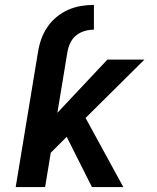

<svg xmlns="http://www.w3.org/2000/svg" viewBox="-20 -763 640 783"><path d="M135 -551Q139 -577 148 -602.5Q157 -628 172.5 -651.5Q188 -675 210.5 -693.5Q233 -712 258 -723Q283 -734 310 -738.5Q337 -743 363 -743V-642Q344 -642 325 -636.5Q306 -631 290.5 -618.5Q275 -606 266.5 -587.5Q258 -569 255 -551ZM355 0 252 -205 187 -140 164 0H44L135 -551H255L214 -303L418 -520H569L329 -282L483 0Z"/></svg>

Font: Iosevka Extended Oblique
Style: Bold
Weight: 700
Width: 7
Italic angle: -9°
Monospace: yes
Designer: Belleve Invis
Foundry: Belleve Invis
Version: Version 32.5.0; ttfautohint (v1.8.4)